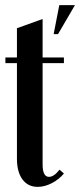

<svg xmlns="http://www.w3.org/2000/svg" viewBox="-20 -719 312 748"><path d="M189 -586 211 -699H272L206 -586ZM127 9Q89 9 67.5 -20Q46 -49 46 -101V-473H1V-495H46V-609L146 -645V-495H229V-473H146V-78Q146 -30 171 -30Q190 -30 212 -58L229 -43Q210 -20 182 -5.5Q154 9 127 9Z"/></svg>

Font: Moniqa Extra Bold Narrow Heading
Style: Regular
Weight: 800
Width: 4
Designer: Rajesh Rajput
Foundry: Rajesh Rajput
Version: Version 1.000;December 15, 2022;FontCreator 14.0.0.2794 32-b